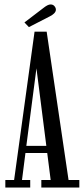

<svg xmlns="http://www.w3.org/2000/svg" viewBox="-20 -844 378 864"><path d="M4 0V-34H43.5L135.5 -701.5H190L288.5 -34H337V0H166V-34H208L192.5 -155.5H94.5L79 -34H116V0ZM144 -536.5 98.5 -187.5H188.5L144 -536.5ZM110 -722 90 -743 178.5 -810.5Q185.5 -816 193.2 -820Q201 -824 208 -824Q221.5 -824 228.5 -811.5Q231.5 -806.5 231.5 -800.5Q231.5 -791.5 223 -783.2Q214.5 -775 202.5 -769.5Z"/></svg>

Font: Imbue 10pt
Style: Regular
Weight: 400
Designer: Tyler Finck
Foundry: Etcetera Type Company
Version: Version 1.102; ttfautohint (v1.8.3)